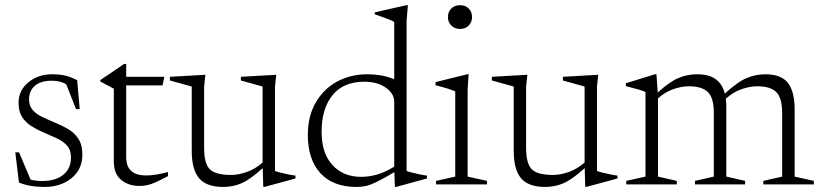

<svg xmlns="http://www.w3.org/2000/svg" viewBox="-20 -730 3252 760"><path d="M186.5 -436Q216 -436 238.2 -430.8Q260.5 -425.5 285.5 -412.5L295.5 -298H281L242 -397Q217 -410.5 186 -410.5Q141 -410.5 118 -390.5Q95 -370.5 95 -337Q95 -311 109.2 -294.8Q123.5 -278.5 146.5 -267.5Q169.5 -256.5 195.5 -245.5Q222 -235 247.5 -220.5Q273 -206 289.5 -181.8Q306 -157.5 306 -118Q306 -59.5 263.2 -24.8Q220.5 10 156 10Q97 10 55 -7.5L40.5 -127H55.5L101 -19Q121 -13.5 147.5 -13.5Q200 -13.5 230.5 -38.2Q261 -63 261 -107Q261 -136.5 245 -154Q229 -171.5 204.2 -182.8Q179.5 -194 153 -205.5Q127 -216.5 104.2 -230.8Q81.5 -245 67.5 -266.8Q53.5 -288.5 53.5 -323Q53.5 -372 92.2 -404Q131 -436 186.5 -436Z M479.5 -107.5Q479.5 -35.5 559 -35.5Q593.5 -35.5 645 -49V-33Q613.5 -16 594.5 -7.8Q575.5 0.5 561.5 3.2Q547.5 6 531.5 6Q489 6 459.8 -17.8Q430.5 -41.5 430.5 -92V-379L377 -407.5V-413Q400 -428.5 424.5 -445Q449 -461.5 471 -477H479.5V-426H630.5L623.5 -392H479.5Z M788 -144.5Q788 -82.5 810.5 -60Q833 -37.5 895 -37.5Q922.5 -37.5 955.8 -48.8Q989 -60 1019.5 -86.5V-387.5L933.5 -411.5V-426L1073.5 -434L1068.5 -387.5V-53.5Q1074.5 -50.5 1090 -46.8Q1105.5 -43 1122.2 -39.5Q1139 -36 1149.5 -35V-23.5L1028.5 9.5H1022L1020 -64.5Q969 -18.5 935 -4.2Q901 10 864 10Q797 10 768 -24.5Q739 -59 739 -132.5V-387.5L652.5 -411.5V-426L793 -434L788 -387.5Z M1543 9.5 1541 -48.5Q1498.5 -23.5 1473.2 -11Q1448 1.5 1430 5.8Q1412 10 1392 10Q1297.5 10 1248 -44.8Q1198.5 -99.5 1198.5 -195.5Q1198.5 -271.5 1230.5 -325.5Q1262.5 -379.5 1315.8 -407.8Q1369 -436 1433 -436Q1461.5 -436 1486.8 -431.8Q1512 -427.5 1540.5 -416.5V-643Q1531.5 -649 1508.2 -657.5Q1485 -666 1463.5 -673.5V-681L1588 -709.5H1594.5L1589.5 -648V-53.5Q1595.5 -50.5 1610.8 -46.8Q1626 -43 1642.8 -39.5Q1659.5 -36 1670 -35V-23.5L1549.5 9.5ZM1540.5 -327Q1540.5 -359.5 1507.2 -383Q1474 -406.5 1422 -406.5Q1339 -406.5 1296 -353Q1253 -299.5 1253 -208Q1253 -123.5 1295.8 -76.8Q1338.5 -30 1409.5 -30Q1441.5 -30 1474 -39.5Q1506.5 -49 1540.5 -70.5Z M1800.5 -615.5Q1779.5 -615.5 1766.2 -629Q1753 -642.5 1753 -663Q1753 -682.5 1766.2 -696Q1779.5 -709.5 1800.5 -709.5Q1822.5 -709.5 1835.5 -696Q1848.5 -682.5 1848.5 -663Q1848.5 -642.5 1835.5 -629Q1822.5 -615.5 1800.5 -615.5ZM1835 -436 1831 -376V-31L1907.5 -14V0H1706V-14L1782 -31V-368Q1773.5 -372.5 1750.2 -379.8Q1727 -387 1704 -392.5V-405L1829.5 -436Z M2062.5 -144.5Q2062.5 -82.5 2085 -60Q2107.5 -37.5 2169.5 -37.5Q2197 -37.5 2230.2 -48.8Q2263.5 -60 2294 -86.5V-387.5L2208 -411.5V-426L2348 -434L2343 -387.5V-53.5Q2349 -50.5 2364.5 -46.8Q2380 -43 2396.8 -39.5Q2413.5 -36 2424 -35V-23.5L2303 9.5H2296.5L2294.5 -64.5Q2243.5 -18.5 2209.5 -4.2Q2175.5 10 2138.5 10Q2071.5 10 2042.5 -24.5Q2013.5 -59 2013.5 -132.5V-387.5L1927 -411.5V-426L2067.5 -434L2062.5 -387.5Z M2855 -307.5V-31L2929.5 -14V0H2731V-14L2805.5 -31V-283.5Q2805.5 -342.5 2782.2 -365.5Q2759 -388.5 2706.5 -388.5Q2679 -388.5 2646.2 -377.5Q2613.5 -366.5 2584.5 -340.5V-31L2659 -14V0H2459V-14L2535 -31V-366Q2527 -370 2509.2 -375.2Q2491.5 -380.5 2457.5 -389V-400.5L2572.5 -436H2578.5L2583.5 -364Q2633 -408.5 2667.8 -422.2Q2702.5 -436 2739 -436Q2787 -436 2813.5 -416.2Q2840 -396.5 2849 -359.5Q2901 -407 2936.5 -421.5Q2972 -436 3010 -436Q3072.5 -436 3099 -401.5Q3125.5 -367 3125.5 -296.5V-31L3201.5 -14V0H3001.5V-14L3076 -31V-283.5Q3076 -342.5 3052.8 -365.5Q3029.5 -388.5 2977 -388.5Q2949 -388.5 2915.8 -377.2Q2882.5 -366 2853 -339Q2855 -324.5 2855 -307.5Z"/></svg>

Font: Newsreader Text Light
Style: Regular
Weight: 300
Designer: Hugues Gentile
Foundry: Production Type
Version: Version 1.002